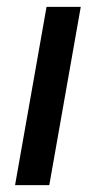

<svg xmlns="http://www.w3.org/2000/svg" viewBox="-20 -541 280 561"><path d="M24 0 116 -521H216L124 0Z"/></svg>

Font: DM Sans 10pt Medium
Style: Italic
Weight: 500
Italic angle: -10°
Version: Version 4.004;gftools[0.9.30]